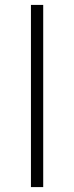

<svg xmlns="http://www.w3.org/2000/svg" viewBox="-20 -762 301 782"><path d="M106 0V-742H156V0Z"/></svg>

Font: mBank Light
Style: Regular
Weight: 300
Designer: Julieta Ulanovsky
Foundry: Julieta Ulanovsky
Version: Version 7.200;PS 007.200;hotconv 1.0.88;makeotf.lib2.5.64775